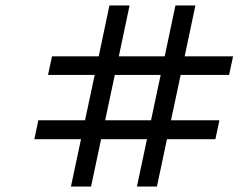

<svg xmlns="http://www.w3.org/2000/svg" viewBox="-20 -705 869 699"><path d="M529.8 -267.1 564.9 -432.1H397.9L362.8 -267.1ZM587.9 -198.2 551.3 -25.9H478.5L515.1 -198.2H348.1L311.5 -25.9H238.3L274.9 -198.2H105L119.6 -267.1H289.6L324.7 -432.1H154.8L169.4 -500H339.4L378.4 -685.1H451.7L412.6 -500H579.6L618.7 -685.1H691.4L652.3 -500H828.6L814 -432.1H637.7L602.5 -267.1H778.8L764.2 -198.2Z"/></svg>

Font: Tuffy
Style: Italic
Weight: 400
Italic angle: -12°
Designer: Thatcher Ulrich, Karoly Barta and Michael Everson
Version: Version 001.271